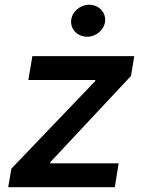

<svg xmlns="http://www.w3.org/2000/svg" viewBox="-20 -779 598 799"><path d="M14.2 0H457.7L473.7 -99.4H188.2L189.6 -104.4L525.2 -463.1L538.7 -545.5H114.7L98 -446H377.1L375.7 -441.1L27.3 -77.1ZM275.9 -692.8C273.4 -656.2 303.6 -626.1 342.7 -626.1C381.4 -626.1 415.1 -656.2 417.6 -692.8C419.7 -729.4 390.3 -759.2 351.2 -759.2C312.5 -759.2 278.8 -729.4 275.9 -692.8Z"/></svg>

Font: Magic Ui Pro Semi Bold
Style: Italic
Weight: 600
Italic angle: -9.39999°
Designer: Stefan Endress, Andreas Faust
Version: Version 1.000;FEAKit 1.0